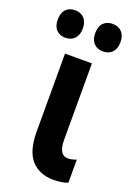

<svg xmlns="http://www.w3.org/2000/svg" viewBox="-174 -805 607 872"><g transform="rotate(20 130.0 -369.0)"><path d="M201 10Q132 9 94 -34.5Q56 -78 56 -171V-547H186V-178Q186 -104 230 -104Q250 -104 271 -113V-1Q255 5 237 7.5Q219 10 201 10ZM-28 -681Q-28 -714 -11.5 -731Q5 -748 32 -748Q60 -748 76.5 -730.5Q93 -713 93 -681Q93 -650 76.5 -632.5Q60 -615 32 -615Q5 -615 -11.5 -632Q-28 -649 -28 -681ZM153 -681Q153 -714 169.5 -731Q186 -748 214 -748Q242 -748 258.5 -730.5Q275 -713 275 -681Q275 -650 258.5 -632.5Q242 -615 214 -615Q186 -615 169.5 -632.5Q153 -650 153 -681Z"/></g></svg>

Font: Noto Sans ExtraCondensed
Style: Bold
Weight: 700
Width: 2
Designer: Monotype Design Team
Foundry: Monotype Imaging Inc.
Version: Version 2.013; ttfautohint (v1.8.4.7-5d5b)